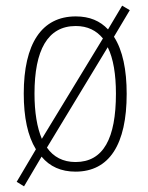

<svg xmlns="http://www.w3.org/2000/svg" viewBox="-20 -597 522 679"><path d="M428 -265C428 -350 414 -419 383 -467L439 -561L412 -577L362 -493C334 -523 297 -539 248 -539C127 -539 64 -442 64 -266C64 -182 78 -116 107 -69L39 46L65 62L127 -43C156 -8 196 10 247 10C367 10 428 -87 428 -265ZM102 -266C102 -419 148 -505 248 -505C290 -505 321 -489 344 -461L128 -106C111 -146 102 -200 102 -266ZM390 -266C390 -108 346 -24 247 -24C203 -24 169 -42 146 -75L361 -430C381 -390 390 -333 390 -266Z"/></svg>

Font: Noto Sans Ethiopic Condensed ExtraLight
Style: Regular
Weight: 200
Width: 3
Designer: Monotype Design Team
Foundry: Monotype Imaging Inc.
Version: Version 2.102